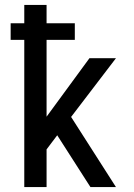

<svg xmlns="http://www.w3.org/2000/svg" viewBox="-20 -755 540 775"><path d="M78 0V-594H23V-661H78V-735H168V-661H282V-594H168V-284L341 -520H448L267 -283L448 0H345L327 -28L211 -209L168 -152V0Z"/></svg>

Font: Iosevka SS04 Medium
Style: Regular
Weight: 500
Monospace: yes
Designer: Belleve Invis
Foundry: Belleve Invis
Version: Version 19.0.0; ttfautohint (v1.8.4)